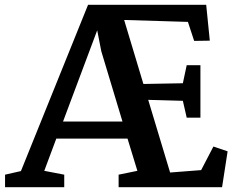

<svg xmlns="http://www.w3.org/2000/svg" viewBox="-20 -778 987 798"><path d="M67 -67 346 -758H837L852 -609L787 -608L761 -687L496 -695L576 -429L740 -432L756 -507H813V-289H756L740 -359L596 -363L687 -61L816 -71L867 -169L926 -149L903 0H473V-52L551 -68L510 -202H214L164 -68L247 -52V0H1V-52ZM401 -565 384 -652 242 -273H489Z"/></svg>

Font: Martel
Style: Bold
Weight: 700
Designer: Dan Reynolds
Foundry: Dan Reynolds
Version: Version 1.001; ttfautohint (v1.1) -l 5 -r 5 -G 72 -x 0 -D la